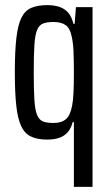

<svg xmlns="http://www.w3.org/2000/svg" viewBox="-20 -538 433 751"><path d="M269 193V-60H264Q258 -36 245 -21Q232 -6 212 1Q192 8 164 8Q126 8 101 -4Q76 -16 62.5 -45.5Q49 -75 43.5 -126Q38 -177 38 -255Q38 -337 44 -389Q50 -441 64 -469Q78 -497 103 -507.5Q128 -518 165 -518Q189 -518 209.5 -512Q230 -506 245 -490.5Q260 -475 267 -445H272L277 -510H342V193ZM189 -57Q221 -57 238 -72Q255 -87 262 -124Q266 -144 267.5 -176Q269 -208 269 -250Q269 -303 267.5 -337.5Q266 -372 260 -397Q254 -427 237 -439.5Q220 -452 190 -452Q164 -452 148.5 -446Q133 -440 125 -420.5Q117 -401 114.5 -361.5Q112 -322 112 -255Q112 -188 114.5 -148Q117 -108 125 -88.5Q133 -69 148 -63Q163 -57 189 -57Z"/></svg>

Font: Saira ExtraCondensed Medium
Style: Regular
Weight: 500
Width: 2
Designer: Hector Gatti with collaboration of the Omnibus-Type team
Foundry: Omnibus-Type
Version: Version 1.101